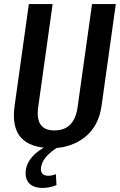

<svg xmlns="http://www.w3.org/2000/svg" viewBox="-20 -720 591 945"><path d="M236 9Q130 9 83.5 -42.5Q37 -94 52 -200L122 -700H239L168 -193Q160 -135 180 -106.5Q200 -78 248 -78Q346 -78 362 -193L433 -700H550L480 -200Q473 -149 452 -110Q431 -71 398 -45Q365 -19 324 -5Q283 9 236 9ZM191 205Q145 205 123.5 182Q102 159 107 118Q112 81 140 50Q168 19 213 -2L267 3Q227 28 206.5 52.5Q186 77 182 103Q179 123 188 134Q197 145 217 145Q237 145 255 137L258 191Q244 197 226.5 201Q209 205 191 205Z"/></svg>

Font: Pathway Extreme Condensed SemiBold
Style: Italic
Weight: 600
Width: 3
Italic angle: -8°
Version: Version 1.001;gftools[0.9.26]